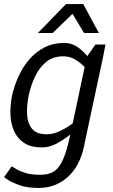

<svg xmlns="http://www.w3.org/2000/svg" viewBox="-20 -720 558 948"><path d="M293 -442Q241 -442 207 -413.5Q173 -385 152.5 -341Q132 -297 122 -250Q112 -203 113.5 -158.5Q115 -114 137 -85.5Q159 -57 211 -57Q244 -57 278.5 -74Q313 -91 339 -111L398 -389Q380 -408 353 -425Q326 -442 293 -442ZM38 101Q46 106 62.5 116Q79 126 107.5 134.5Q136 143 179 143Q218 143 244.5 127.5Q271 112 290.5 69Q310 26 327 -55V-56Q297 -31 260.5 -11.5Q224 8 187 8Q133 8 99.5 -14Q66 -36 49.5 -73Q33 -110 31.5 -156Q30 -202 40 -250Q51 -298 72 -344Q93 -390 125 -427Q157 -464 200 -486Q243 -508 297 -508Q334 -508 362.5 -488Q391 -468 411 -443L451 -500H501L487 -430L410 -70L395 2Q374 101 314 154.5Q254 208 171 208H170Q114 208 76.5 194.5Q39 181 19.5 168Q0 155 0 155ZM167 -557 306 -700H391L468 -557H395L338 -652L240 -557Z"/></svg>

Font: Epunda Sans
Style: Italic
Weight: 400
Italic angle: -12.0243°
Designer: Simon Atzbach
Foundry: typofactur
Version: Version 2.204; ttfautohint (v1.8.4.7-5d5b)